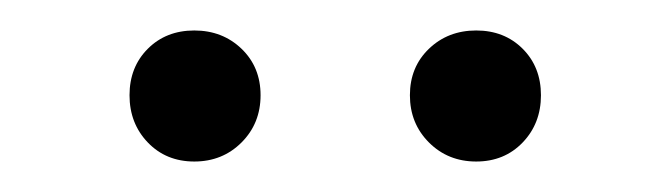

<svg xmlns="http://www.w3.org/2000/svg" viewBox="-20 -789 440 126"><path d="M107.5 -769Q126 -769 138.5 -757Q151 -745 151 -726.5Q151 -708 138.5 -695.5Q126 -683 107.5 -683Q89 -683 77 -695.5Q65 -708 65 -726.5Q65 -745 77 -757Q89 -769 107.5 -769ZM292.5 -769Q311 -769 323 -757Q335 -745 335 -726.5Q335 -708 323 -695.5Q311 -683 292.5 -683Q274 -683 261.5 -695.5Q249 -708 249 -726.5Q249 -745 261.5 -757Q274 -769 292.5 -769Z"/></svg>

Font: Hind Colombo Light
Style: Regular
Weight: 300
Designer: Jyotish Sonowal, Aditi Pimprikar
Foundry: Indian Type Foundry
Version: Version 1.000;PS 1.0;hotconv 1.0.86;makeotf.lib2.5.63406; tt